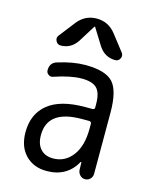

<svg xmlns="http://www.w3.org/2000/svg" viewBox="-116 -836 731 922"><g transform="rotate(15 250.0 -375.0)"><path d="M304.7 -275.4Q134.8 -275.4 134.8 -150.4Q134.8 -105.5 157.2 -81.1Q179.7 -56.6 219.7 -56.6Q278.3 -56.6 315.4 -105Q352.5 -153.3 352.5 -240.2V-263.7Q352.5 -274.4 341.8 -275.4ZM205.1 9.8Q139.6 9.8 99.6 -31.7Q59.6 -73.2 59.6 -144.5Q59.6 -235.4 121.1 -285.2Q182.6 -335 304.7 -335H341.8Q352.5 -335 352.5 -345.7V-360.4Q352.5 -417 330.6 -439.9Q308.6 -462.9 254.9 -462.9Q200.2 -462.9 119.1 -435.5Q107.4 -430.7 96.2 -438.5Q85 -446.3 85 -459Q85 -497.1 119.1 -506.8Q193.4 -530.3 254.9 -530.3Q354.5 -530.3 392.1 -490.2Q429.7 -450.2 429.7 -339.8V-36.1Q429.7 -21.5 419.4 -10.7Q409.2 0 394 0Q378.9 0 368.7 -10.7Q358.4 -21.5 357.4 -36.1L356.4 -74.2Q356.4 -75.2 355.5 -75.2Q353.5 -75.2 352.5 -74.2Q305.7 9.8 205.1 9.8ZM345.7 -711.9 407.2 -632.8Q417 -620.1 409.7 -605Q402.3 -589.8 385.7 -589.8Q334 -589.8 303.7 -635.7L252 -718.8Q252 -719.7 250 -719.7Q248 -719.7 248 -718.8L196.3 -635.7Q166 -589.8 114.3 -589.8Q98.6 -589.8 90.8 -605Q83 -620.1 92.8 -632.8L154.3 -711.9Q191.4 -759.8 250 -759.8Q308.6 -759.8 345.7 -711.9Z"/></g></svg>

Font: Rounded-X Mgen+ 2m regular
Style: Regular
Weight: 400
Designer: [Source Han Sans]
Ryoko NISHIZUKA  (kana & ideographs); Paul D. Hunt (Latin, Greek & Cyrillic); Wenlong ZHANG  (bopomofo
Version: Version 1.059.20150602